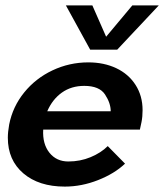

<svg xmlns="http://www.w3.org/2000/svg" viewBox="-20 -682 608 711"><path d="M9 -172Q9 -193 14 -221Q27 -287 69.5 -339.5Q112 -392 174.5 -421.5Q237 -451 307 -451Q365 -451 410.5 -429.5Q456 -408 482 -367.5Q508 -327 508 -274Q508 -250 504 -230L498 -202H140Q137 -149 163 -116.5Q189 -84 233 -84Q277 -84 315.5 -100Q354 -116 379 -141L443 -76Q404 -39 343 -15Q282 9 220 9Q124 9 66.5 -40Q9 -89 9 -172ZM390 -270Q390 -300 369 -332Q348 -364 292 -364Q244 -364 209 -339Q174 -314 155 -270ZM224 -662H322L373 -546L470 -662H568L414 -498H314Z"/></svg>

Font: Teachers SemiBold
Style: Italic
Weight: 600
Designer: Alfredo Marco Pradil & Chank Diesel
Version: Version 0.009